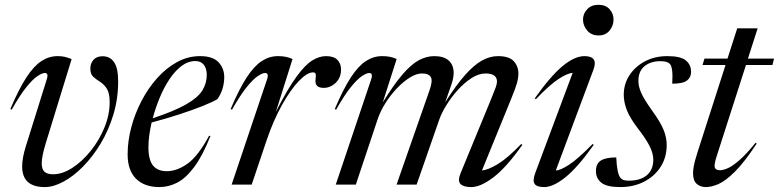

<svg xmlns="http://www.w3.org/2000/svg" viewBox="-20 -750 3164 780"><path d="M460 -419Q460 -348.5 440.5 -284.2Q421 -220 388.8 -166.5Q356.5 -113 317.2 -73.2Q278 -33.5 237.5 -11.8Q197 10 162 10Q70 10 70 -74Q70 -108 85 -156L171 -431Q174 -440.5 172.2 -447Q170.5 -453.5 162 -453.5Q151.5 -453.5 132.8 -441.2Q114 -429 87.8 -396.8Q61.5 -364.5 27.5 -304.5L22 -307Q56.5 -388.5 87.2 -435.5Q118 -482.5 148.8 -502.2Q179.5 -522 214 -522Q232 -522 244.5 -518.8Q257 -515.5 271 -510L166 -168.5Q149.5 -114.5 149.5 -86.5Q149.5 -61.5 161.2 -51.8Q173 -42 195.5 -42Q233.5 -42 273.8 -68Q314 -94 348.5 -137Q383 -180 404.2 -231.8Q425.5 -283.5 425.5 -335Q425.5 -372 413.8 -390Q402 -408 386.2 -417.8Q370.5 -427.5 358.8 -438.2Q347 -449 347 -471.5Q347 -492.5 359.8 -507Q372.5 -521.5 397 -521.5Q426.5 -521.5 443.2 -497.8Q460 -474 460 -419Z M835 -197.5Q802.5 -116 768.5 -70.8Q734.5 -25.5 699.5 -7.8Q664.5 10 628 10Q566.5 10 532.5 -24Q498.5 -58 498.5 -123Q498.5 -176.5 513.2 -232.5Q528 -288.5 555 -340.2Q582 -392 618.8 -433Q655.5 -474 699.5 -498Q743.5 -522 792.5 -522Q844.5 -522 867.8 -497.2Q891 -472.5 891 -436.5Q891 -415 884.8 -392.2Q878.5 -369.5 863.5 -347.5Q845 -336 803 -319.2Q761 -302.5 706.5 -284.8Q652 -267 596 -252.5Q583 -195.5 583 -152.5Q583 -99.5 602 -77Q621 -54.5 657.5 -54.5Q699 -54.5 742 -85.2Q785 -116 829.5 -198.5ZM774 -502Q744 -502 717.2 -481.8Q690.5 -461.5 668 -427.5Q645.5 -393.5 628.5 -352.2Q611.5 -311 600.5 -269.5Q688 -298.5 735.8 -325.8Q783.5 -353 801.8 -382.2Q820 -411.5 820 -446Q820 -471.5 808 -486.8Q796 -502 774 -502Z M1066 -431Q1069 -439.5 1067.2 -446.5Q1065.5 -453.5 1057 -453.5Q1046.5 -453.5 1027.8 -441.2Q1009 -429 982.8 -396.8Q956.5 -364.5 922.5 -304.5L917 -307Q951.5 -388.5 982.2 -435.5Q1013 -482.5 1043.8 -502.2Q1074.5 -522 1109 -522Q1127.5 -522 1140.8 -519.2Q1154 -516.5 1168.5 -510.5L1100.5 -295Q1148 -388.5 1183.8 -437.5Q1219.5 -486.5 1248.2 -504.2Q1277 -522 1304.5 -522Q1336 -522 1350.8 -506.8Q1365.5 -491.5 1365.5 -468Q1365.5 -434.5 1344 -413.8Q1322.5 -393 1295 -393Q1257.5 -393 1262 -427.5Q1264.5 -445 1261.8 -450.5Q1259 -456 1252 -456Q1227.5 -456 1193.5 -420.2Q1159.5 -384.5 1125 -322.5Q1090.5 -260.5 1064 -182.5L1002.5 0H921Z M2102 -161.5Q2037 -69.5 1984.8 -29.8Q1932.5 10 1894.5 10Q1862.5 10 1850.5 -2.8Q1838.5 -15.5 1851 -46L1974.5 -346Q1988.5 -380 1993.8 -394.8Q1999 -409.5 1999 -418.5Q1999 -451.5 1952.5 -451.5Q1924 -451.5 1894.8 -432.2Q1865.5 -413 1839.2 -383.8Q1813 -354.5 1793.5 -322.8Q1774 -291 1765 -265.5L1672.5 0H1591L1723.5 -379Q1733.5 -407.5 1733.5 -422.5Q1733.5 -451.5 1694 -451.5Q1671.5 -451.5 1645 -435Q1618.5 -418.5 1592.5 -391.2Q1566.5 -364 1545.8 -331Q1525 -298 1514 -265L1425.5 0H1344L1489 -431Q1492 -439.5 1490.2 -446.5Q1488.5 -453.5 1480 -453.5Q1469.5 -453.5 1450.8 -441.2Q1432 -429 1405.8 -396.8Q1379.5 -364.5 1345.5 -304.5L1340 -307Q1374.5 -388.5 1405.2 -435.5Q1436 -482.5 1466.8 -502.2Q1497.5 -522 1532 -522Q1550.5 -522 1563.8 -519.2Q1577 -516.5 1591.5 -510.5L1535 -334Q1580.5 -407.5 1616 -448.5Q1651.5 -489.5 1682.2 -505.8Q1713 -522 1744.5 -522Q1783 -522 1803 -504Q1823 -486 1823 -454Q1823 -433.5 1814 -407L1788.5 -334Q1833 -404.5 1869.5 -445.5Q1906 -486.5 1938.2 -504.2Q1970.5 -522 2003 -522Q2048.5 -522 2067.2 -501.2Q2086 -480.5 2086 -451Q2086 -434 2080.5 -413.5Q2075 -393 2056 -347L1938 -57.5Q1962.5 -59.5 2002 -83.2Q2041.5 -107 2097.5 -165Z M2348.5 -670.5Q2348.5 -694.5 2365.5 -712.5Q2382.5 -730.5 2411.5 -730.5Q2440.5 -730.5 2456.5 -712.5Q2472.5 -694.5 2472.5 -670.5Q2472.5 -646 2456.5 -626Q2440.5 -606 2411.5 -606Q2382.5 -606 2365.5 -626Q2348.5 -646 2348.5 -670.5ZM2154 -46 2306.5 -454Q2285 -452.5 2249.2 -429.2Q2213.5 -406 2157 -347L2152.5 -350.5Q2217 -441.5 2265.8 -481.8Q2314.5 -522 2354.5 -522Q2412 -522 2390.5 -466L2238 -57.5Q2257 -58 2292.2 -81Q2327.5 -104 2387.5 -165L2392 -161.5Q2327.5 -70.5 2277.5 -30.2Q2227.5 10 2190.5 10Q2161 10 2152 -2.8Q2143 -15.5 2154 -46Z M2483.5 -110.5Q2486.5 -46 2499.5 -29Q2506.5 -20.5 2515 -18.2Q2523.5 -16 2534.5 -16Q2581.5 -16 2607.8 -38.2Q2634 -60.5 2634 -101.5Q2634 -125.5 2620 -154.5Q2606 -183.5 2572 -227.5Q2538 -272 2526 -304Q2514 -336 2514 -365Q2514 -408.5 2537 -444Q2560 -479.5 2600 -500.8Q2640 -522 2691.5 -522Q2745 -522 2766.2 -504.5Q2787.5 -487 2787.5 -458Q2787.5 -435.5 2770.8 -422.8Q2754 -410 2711 -410Q2713 -445.5 2710.5 -464Q2708 -482.5 2702 -489.5Q2692 -501.5 2664 -501.5Q2623 -501.5 2598.2 -481Q2573.5 -460.5 2573.5 -421.5Q2573.5 -398.5 2585 -372.5Q2596.5 -346.5 2630 -299.5Q2664 -252.5 2676.2 -221.5Q2688.5 -190.5 2688.5 -161Q2688.5 -111 2664 -72.5Q2639.5 -34 2596.8 -12Q2554 10 2499.5 10Q2445 10 2423 -7.8Q2401 -25.5 2401 -55Q2401 -84.5 2420.5 -97.5Q2440 -110.5 2483.5 -110.5Z M2892 -117Q2886.5 -100 2884.8 -90.8Q2883 -81.5 2883 -76Q2883 -58.5 2905.5 -58.5Q2917.5 -58.5 2936.2 -66.5Q2955 -74.5 2983 -98.5Q3011 -122.5 3049.5 -170L3054 -166.5Q3003.5 -90 2965.2 -52.2Q2927 -14.5 2898.5 -2.2Q2870 10 2847.5 10Q2825.5 10 2810.5 -3Q2795.5 -16 2795.5 -46.5Q2795.5 -56.5 2798.2 -74Q2801 -91.5 2813.5 -131L2927.5 -486H2834L2842 -512H2935.5L2975 -635H3058L3018.5 -512H3124.5L3118 -486H3010.5Z"/></svg>

Font: Newsreader Display
Style: Italic
Weight: 400
Italic angle: -17°
Designer: Hugues Gentile
Foundry: Production Type
Version: Version 1.001